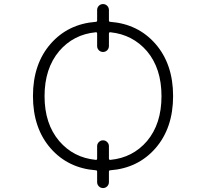

<svg xmlns="http://www.w3.org/2000/svg" viewBox="-20 -873 1040 970"><path d="M463.9 -65.4Q470.7 -64.5 470.7 -72.3V-134.8Q470.7 -146.5 479.5 -155.3Q488.3 -164.1 500.5 -164.1Q512.7 -164.1 521.5 -155.3Q530.3 -146.5 530.3 -134.8V-72.3Q530.3 -64.5 538.1 -65.4Q650.4 -76.2 722.7 -160.2Q795.9 -247.1 795.9 -387.2Q795.9 -527.3 722.7 -614.3Q650.4 -698.2 538.1 -710Q530.3 -710.9 530.3 -703.1V-640.6Q530.3 -627.9 521.5 -619.1Q512.7 -610.4 500.5 -610.4Q488.3 -610.4 479.5 -619.1Q470.7 -627.9 470.7 -640.6V-703.1Q470.7 -710.9 463.9 -710Q351.6 -699.2 279.3 -615.2Q205.1 -527.3 205.1 -387.2Q205.1 -247.1 279.3 -160.2Q351.6 -76.2 463.9 -65.4ZM530.3 -769.5Q530.3 -762.7 537.1 -762.7Q676.8 -752 764.6 -652.3Q854.5 -549.8 854.5 -387.7Q854.5 -225.6 764.6 -123Q676.8 -23.4 537.1 -12.7Q530.3 -12.7 530.3 -5.9V46.9Q530.3 59.6 521.5 68.4Q512.7 77.1 500.5 77.1Q488.3 77.1 479.5 68.4Q470.7 59.6 470.7 46.9V-5.9Q470.7 -12.7 463.9 -12.7Q324.2 -23.4 236.3 -123Q146.5 -225.6 146.5 -387.7Q146.5 -549.8 236.3 -652.3Q324.2 -752 463.9 -762.7Q470.7 -762.7 470.7 -769.5V-822.3Q470.7 -835 479.5 -843.8Q488.3 -852.5 500.5 -852.5Q512.7 -852.5 521.5 -843.8Q530.3 -835 530.3 -822.3Z"/></svg>

Font: Rounded-X Mgen+ 1mn light
Style: Regular
Weight: 200
Designer: [Source Han Sans]
Ryoko NISHIZUKA  (kana & ideographs); Paul D. Hunt (Latin, Greek & Cyrillic); Wenlong ZHANG  (bopomofo
Version: Version 1.059.20150602